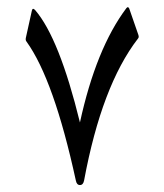

<svg xmlns="http://www.w3.org/2000/svg" viewBox="-20 -514 466 544"><path d="M337.9 -490.7Q342.8 -497.1 346.2 -489.7L372.1 -415Q374.5 -408.2 370.6 -404.3Q268.1 -271 218.3 -2.9Q215.8 10.3 206.5 10.3Q197.3 10.3 194.8 -2.9Q132.8 -288.1 55.2 -396Q51.8 -399.9 53.2 -406.7L70.3 -483.9Q72.3 -493.2 79.6 -485.4Q147.9 -406.2 206.5 -167Q252 -376 337.9 -490.7Z"/></svg>

Font: Amiri Typewriter
Style: Bold
Weight: 700
Monospace: yes
Designer: Khaled Hosny
Version: Version 1.1